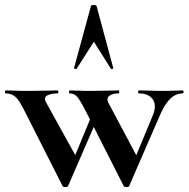

<svg xmlns="http://www.w3.org/2000/svg" viewBox="-37 -750 759 773"><path d="M461 -1 308 -303Q286 -346 274 -360Q262 -374 243 -374Q241 -374 241 -380Q241 -386 243 -386Q258 -386 277 -385Q296 -384 329 -384Q366 -384 392.5 -385Q419 -386 441 -386Q443 -386 443 -380Q443 -374 441 -374Q416 -374 403 -364Q390 -354 400 -335L519 -111L469 -22L578 -285Q595 -326 578 -350Q561 -374 522 -374Q519 -374 519 -380Q519 -386 522 -386Q545 -386 566.5 -385Q588 -384 622 -384Q647 -384 662 -385Q677 -386 699 -386Q702 -386 702 -380Q702 -374 699 -374Q671 -374 648.5 -352.5Q626 -331 606 -284L483 -1Q482 3 472.5 3Q463 3 461 -1ZM215 -1 62 -303Q40 -348 24 -361Q8 -374 -14 -374Q-17 -374 -17 -380Q-17 -386 -14 -386Q3 -386 24.5 -385Q46 -384 83 -384Q120 -384 146.5 -385Q173 -386 195 -386Q198 -386 198 -380Q198 -374 195 -374Q170 -374 153.5 -366Q137 -358 150 -335L274 -111L223 -22L332 -285L360 -284L237 -1Q236 3 226.5 3Q217 3 215 -1ZM419 -476Q421 -474 416 -472.5Q411 -471 409 -474L341 -582L272 -474Q271 -471 265.5 -472.5Q260 -474 261 -476L329 -725Q330 -730 340 -730Q350 -730 352 -725Z"/></svg>

Font: Cormorant
Style: Bold
Weight: 700
Designer: Christian Thalmann (Catharsis Fonts)
Foundry: Catharsis Fonts
Version: Version 4.000